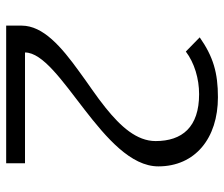

<svg xmlns="http://www.w3.org/2000/svg" viewBox="-72 -654 726 622"><g transform="rotate(90 291.0 -343.0)"><path d="M63 0H509V-61H150C150 -176 519 -315 519 -493C519 -612 428 -686 295 -686C216 -686 164 -671 101 -627L147 -582C184 -610 235 -625 285 -625C392 -625 437 -570 437 -484C437 -423 390 -371 329 -322C292 -292 250 -265 211 -236C132 -179 63 -120 63 -50Z"/></g></svg>

Font: KpMath
Style: Sans
Weight: 400
Version: Version 0.64